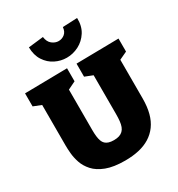

<svg xmlns="http://www.w3.org/2000/svg" viewBox="-224 -1115 1185 1276"><g transform="rotate(-30 368.0 -477.5)"><path d="M403 -705 728 -710V-610L647 -572L668 -621V-285Q668 -222 655 -173Q642 -124 616 -88.5Q590 -53 553 -30Q516 -7 468 4Q420 15 362 15Q274 15 218 -6.5Q162 -28 131 -62.5Q100 -97 87 -136Q74 -175 71 -210.5Q68 -246 68 -270V-620L89 -573L8 -605V-705L333 -710V-610L255 -572L273 -620V-270Q273 -243 275.5 -222Q278 -201 283.5 -185.5Q289 -170 299.5 -160Q310 -150 326 -145Q342 -140 365 -140Q389 -140 405.5 -145.5Q422 -151 433.5 -162Q445 -173 451.5 -190Q458 -207 460.5 -230.5Q463 -254 463 -285V-621L479 -575L403 -605ZM368 -771Q322 -771 280 -792Q238 -813 211 -854.5Q184 -896 183 -957L298 -970Q303 -931 326.5 -912.5Q350 -894 376 -894Q402 -894 422.5 -910.5Q443 -927 446 -961L558 -966Q560 -903 532 -859.5Q504 -816 460 -793.5Q416 -771 368 -771Z"/></g></svg>

Font: Bitter Thin Black
Style: Regular
Weight: 900
Version: Version 3.020